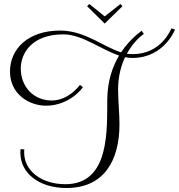

<svg xmlns="http://www.w3.org/2000/svg" viewBox="-20 -860 896 961"><path d="M313 81C501 81 578 -57 578 -238C578 -296 571 -357 571 -411C571 -477 586 -532 606 -574C618 -571 631 -570 643 -570C801 -570 855 -710 856 -712L838 -718C835 -712 787 -589 644 -589C634 -589 625 -590 615 -591C649 -653 691 -685 700 -690L689 -706C688 -704 634 -670 586 -598C496 -626 405 -707 281 -707C119 -707 30 -614 30 -502C30 -387 128 -331 210 -331C330 -331 395 -422 395 -424L380 -435C379 -434 325 -357 239 -357C149 -357 84 -425 84 -517C84 -596 142 -688 297 -688C392 -688 485 -612 576 -582C544 -528 518 -456 517 -364C515 -214 532 62 307 62C185 62 101 -7 101 -96C101 -101 101 -106 102 -112L83 -114C82 -108 82 -101 82 -95C82 5 173 81 313 81ZM583 -840 504 -778 427 -840 416 -829 504 -742 593 -829Z"/></svg>

Font: Clicker Script
Style: Regular
Weight: 400
Designer: Astigmatic (AOETI)
Foundry: Astigmatic (AOETI)
Version: Version 1.000